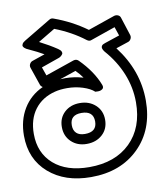

<svg xmlns="http://www.w3.org/2000/svg" viewBox="-109 -848 808 954"><g transform="rotate(-10 295.5 -371.0)"><path d="M-20 -226.1Q-20 -303.2 15.1 -361.3Q50.3 -419.4 113.8 -448.2Q105 -453.6 102.1 -461.9L70.8 -553.2Q67.4 -563 72.5 -572.5Q77.6 -582 86.9 -585L150.9 -606.9Q124 -623 71.8 -647Q69.8 -647.9 67.1 -649.2Q64.5 -650.4 58.8 -655Q53.2 -659.7 51.3 -664.6Q49.3 -669.4 53.2 -676.8Q57.1 -684.1 68.8 -690.9L204.1 -772Q214.4 -778.8 226.1 -773.9Q315.4 -741.7 389.2 -688L524.9 -734.9Q535.2 -737.8 544.7 -733.6Q554.2 -729.5 557.1 -719.2L586.9 -627Q589.8 -616.7 584.7 -607.4Q579.6 -598.1 570.8 -595.2L507.8 -574.2Q606.9 -445.3 606.9 -293.9Q606.9 -146.5 515.1 -56.2Q423.3 34.2 273.9 34.2Q142.6 34.2 61.3 -36.6Q-20 -107.4 -20 -226.1ZM29.8 -226.1Q29.8 -129.9 94.7 -73Q159.7 -16.1 273.9 -16.1Q404.8 -16.1 481 -90.8Q557.1 -165.5 557.1 -293.9Q557.1 -368.2 528.6 -438.5Q500 -508.8 446.8 -568.8Q435.1 -584.5 437.5 -593.8Q439.9 -603 449.2 -606.4L458 -609.9L532.2 -634.8L517.1 -679.2L393.1 -636.2Q382.3 -631.3 370.1 -640.1Q304.7 -690.4 220.2 -723.1L134.8 -671.9Q183.6 -647 222.2 -621.1Q233.9 -613.3 237.3 -605.7Q240.7 -598.1 237.5 -593Q234.4 -587.9 229.7 -584Q225.1 -580.1 220.7 -578.1L215.8 -576.2L127 -544.9L142.1 -502L287.1 -551.8Q302.2 -556.6 313 -545.9Q379.4 -479.5 407.2 -407.2Q412.6 -392.6 402.6 -385.7Q392.6 -378.9 379.9 -379.4L367.2 -379.9Q348.1 -397.9 310.5 -409.9Q272.9 -421.9 231.9 -421.9Q196.8 -421.9 169.9 -415Q104 -398.4 66.9 -349.4Q29.8 -300.3 29.8 -226.1ZM172.9 -235.8Q172.9 -281.2 203.4 -309.6Q233.9 -337.9 280.8 -337.9Q328.6 -337.9 359.9 -309.1Q391.1 -280.3 391.1 -234.9Q391.1 -188.5 359.9 -160.2Q328.6 -131.8 280.8 -131.8Q233.9 -131.8 203.4 -160.9Q172.9 -189.9 172.9 -235.8ZM206.1 -471.2Q214.8 -472.2 231.9 -472.2Q274.9 -472.2 321.8 -459Q307.6 -479.5 288.1 -499ZM223.1 -235.8Q223.1 -210 237.8 -196Q252.4 -182.1 280.8 -182.1Q340.8 -182.1 340.8 -234.9Q340.8 -288.1 280.8 -288.1Q223.1 -288.1 223.1 -235.8Z"/></g></svg>

Font: Trueno ExtraBold Outline
Style: Regular
Weight: 800
Width: 6
Designer: Julieta Ulanovsky
Foundry: Julieta Ulanovsky
Version: Version 3.001b | FøM Fix